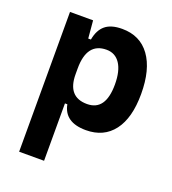

<svg xmlns="http://www.w3.org/2000/svg" viewBox="-137 -630 859 958"><g transform="rotate(20 293.0 -151.0)"><path d="M73.7 224.6V-517.6H196.3L204.6 -423.8H218.8Q228 -476.1 258.8 -501.7Q289.6 -527.3 348.1 -527.3Q443.4 -527.3 495.4 -455.8Q547.4 -384.3 547.4 -253.9Q547.4 -126.5 495.6 -58.3Q443.8 9.8 349.1 9.8Q235.8 9.8 218.8 -80.1H206.1V224.6ZM310.1 -402.8Q206.1 -402.8 206.1 -265.6V-235.4Q206.1 -114.7 310.1 -114.7Q408.2 -114.7 408.2 -253.9Q408.2 -325.2 382.6 -364Q356.9 -402.8 310.1 -402.8Z"/></g></svg>

Font: Caskaydia Cove
Style: Bold
Weight: 700
Monospace: yes
Designer: Aaron Bell
Foundry: Saja Typeworks
Version: Version 4.300; ttfautohint (v1.8.3)